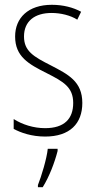

<svg xmlns="http://www.w3.org/2000/svg" viewBox="-20 -559 401 800"><path d="M323 -130C323 -220 264 -249 191 -287C120 -323 80 -346 80 -407C80 -471 125 -505 195 -505C233 -505 274 -495 302 -477L318 -510C285 -528 243 -539 196 -539C97 -539 43 -484 43 -407C43 -323 99 -292 175 -254C244 -219 285 -196 285 -130C285 -64 248 -25 168 -25C120 -25 73 -40 37 -63V-22C66 -6 112 10 168 10C271 10 323 -44 323 -130ZM220 70V61H179C175 102 152 177 138 212V221H158C186 176 208 117 220 70Z"/></svg>

Font: Noto Sans Devanagari UI Condensed ExtraLight
Style: Regular
Weight: 200
Width: 3
Designer: Jelle Bosma - Monotype Design Team
Foundry: Monotype Imaging Inc.
Version: Version 2.004